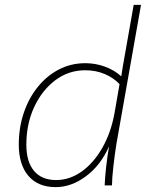

<svg xmlns="http://www.w3.org/2000/svg" viewBox="-20 -760 598 787"><path d="M208 7Q136 7 96.5 -39Q57 -85 57 -168Q57 -236 77 -296Q97 -356 133.5 -402Q170 -448 220 -474.5Q270 -501 330 -501Q372 -501 411 -486.5Q450 -472 477 -447L484 -491L528 -740H558L457 -169Q450 -125 444.5 -76Q439 -27 439 0H409Q412 -71 427 -160Q393 -83 333 -38Q273 7 208 7ZM210 -22Q266 -22 315.5 -57.5Q365 -93 400.5 -156Q436 -219 450 -300L470 -415Q446 -441 409.5 -456.5Q373 -472 329 -472Q261 -472 206.5 -431Q152 -390 120 -321Q88 -252 88 -167Q88 -97 119.5 -59.5Q151 -22 210 -22Z"/></svg>

Font: Livvic Thin
Style: Italic
Weight: 250
Italic angle: -10°
Designer: Jacques Le Bailly, Baron von Fonthausen
Version: Version 1.001; ttfautohint (v1.8.2)